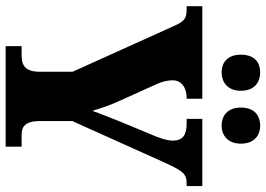

<svg xmlns="http://www.w3.org/2000/svg" viewBox="-154 -810 964 697"><g transform="rotate(90 328.5 -462.0)"><path d="M437 -784C468 -784 502 -803 502 -854C502 -906 468 -924 437 -924C403 -924 371 -906 371 -854C371 -803 403 -784 437 -784ZM243 -784C276 -784 310 -803 310 -854C310 -906 276 -924 243 -924C210 -924 179 -906 179 -854C179 -803 210 -784 243 -784ZM148 0H513V-58H470C443 -58 420 -68 420 -124V-242L572 -580C601 -642 611 -657 645 -657H656V-714H412V-657H429C471 -657 491 -643 491 -606C491 -598 489 -578 476 -546L429 -433C412 -390 395 -349 383 -315C373 -346 366 -370 350 -406L285 -550C276 -570 272 -591 272 -606C272 -638 298 -657 336 -657H339V-714H3V-657H15C53 -657 60 -644 78 -604L241 -243V-125C241 -69 217 -58 180 -58H148Z"/></g></svg>

Font: Noto Serif Sinhala Condensed Black
Style: Regular
Weight: 900
Width: 3
Designer: Jelle Bosma - Monotype Design Team
Foundry: Monotype Imaging Inc.
Version: Version 2.007